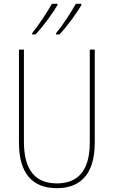

<svg xmlns="http://www.w3.org/2000/svg" viewBox="-20 -973 594 1003"><path d="M405 -946V-953H376C355 -915 308 -841 273 -800V-793H290C330 -833 385 -911 405 -946ZM280 -946V-953H251C230 -915 184 -844 148 -800V-793H165C205 -833 260 -911 280 -946ZM475 -228V-714H449V-228C449 -72 379 -15 277 -15C169 -15 105 -79 105 -232V-714H79V-228C79 -66 150 10 277 10C390 10 475 -52 475 -228Z"/></svg>

Font: Noto Sans Myanmar UI Condensed Thin
Style: Regular
Weight: 100
Width: 3
Designer: Monotype Design Team
Foundry: Monotype Imaging Inc.
Version: Version 2.103